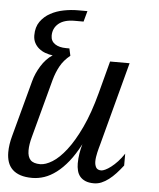

<svg xmlns="http://www.w3.org/2000/svg" viewBox="-53 -773 685 828"><g transform="rotate(5 290.0 -358.5)"><path d="M80.6 -404.3Q85 -421.4 92.5 -438.5Q100.1 -455.6 109.9 -471.4Q119.6 -487.3 132.1 -500.7Q144.5 -514.2 159.2 -523.4Q143.1 -525.4 127.4 -531Q111.8 -536.6 99.6 -546.6Q87.4 -556.6 80.1 -570.6Q72.8 -584.5 72.8 -603Q72.8 -638.7 89.6 -662.4Q106.4 -686 132.3 -700.2Q158.2 -714.4 189.5 -720.5Q220.7 -726.6 250 -726.6H292L279.3 -680.2H240.2Q195.3 -680.2 171.4 -660.2Q147.5 -640.1 147.5 -607.9Q147.5 -584.5 165.8 -572Q184.1 -559.6 214.8 -559.6H228.5L235.4 -528.3Q207.5 -505.9 192.4 -478.3Q177.2 -450.7 168 -417L100.6 -165.5Q91.3 -131.8 91.3 -106.4Q91.3 -78.6 104.2 -64.9Q117.2 -51.3 146.5 -51.3Q169.4 -51.3 198.7 -69.3Q228 -87.4 258.5 -126.7Q289.1 -166 318.4 -228.3Q347.7 -290.5 371.1 -378.4L408.2 -518.6H492.7L396.5 -157.2Q394.5 -150.4 392.1 -141.4Q389.6 -132.3 387.5 -122.8Q385.3 -113.3 383.8 -103.3Q382.3 -93.3 382.3 -84.5Q382.3 -68.8 388.4 -58.1Q394.5 -47.4 411.1 -47.4Q417.5 -47.4 428.5 -52.5Q439.5 -57.6 452.9 -67.9Q466.3 -78.1 480.5 -93.3Q494.6 -108.4 507.8 -128.4V-77.1Q493.2 -58.1 478.3 -42Q463.4 -25.9 448 -14.2Q432.6 -2.4 416.7 4.2Q400.9 10.7 384.3 10.7Q362.3 10.7 347.4 4.4Q332.5 -2 323.7 -12.7Q314.9 -23.4 311.3 -38.1Q307.6 -52.7 307.6 -68.8Q307.6 -89.8 311 -111.6Q314.5 -133.3 320.3 -152.8Q296.9 -107.9 272 -76.9Q247.1 -45.9 221.2 -26.4Q195.3 -6.8 169.2 2Q143.1 10.7 117.2 10.7Q87.4 10.7 66.2 3.7Q44.9 -3.4 31.2 -16.6Q17.6 -29.8 11.2 -48.6Q4.9 -67.4 4.9 -90.8Q4.9 -124 15.6 -162.6Z"/></g></svg>

Font: Arian AMU Serif
Style: Italic
Weight: 400
Italic angle: -15°
Designer: Ruben Hakobyan (Tarumian)
Foundry: Ruben Hakobyan (Tarumian)
Version: Version 1.002